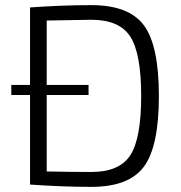

<svg xmlns="http://www.w3.org/2000/svg" viewBox="-20 -719 706 748"><path d="M97 -388V-690Q221 -699 336 -699Q482 -699 540.5 -620.5Q599 -542 599 -345Q599 -148 540.5 -69.5Q482 9 336 9Q223 9 97 0V-349H24V-388ZM162 -349V-51Q262 -49 336 -49Q445 -49 487.5 -114Q530 -179 530 -345Q530 -511 487.5 -576.5Q445 -642 336 -642Q318 -642 162 -639V-388H325V-349Z"/></svg>

Font: Exo 2.0 Light
Style: Regular
Weight: 300
Designer: Natanael Gama
Version: Version 1.001;PS 001.001;hotconv 1.0.70;makeotf.lib2.5.58329